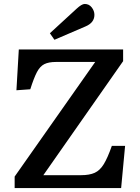

<svg xmlns="http://www.w3.org/2000/svg" viewBox="-20 -950 707 970"><path d="M54 0V-58L461 -637H263Q226 -637 204 -626Q182 -615 166.5 -585.5Q151 -556 133 -499L63 -494L75 -700H602V-641L199 -65H390Q432 -65 458.5 -77Q485 -89 504.5 -121Q524 -153 545 -213H612L592 0ZM255 -749 232 -782 367 -906Q393 -930 408 -930Q430 -930 443.5 -912.5Q457 -895 457 -875Q457 -835 411 -816Z"/></svg>

Font: Literata 12pt Medium
Style: Regular
Weight: 500
Designer: Latin by Veronika Burian and Jose Scaglione. Greek by Irene Vlachou. Cyrillic by Vera Evstafieva.
Foundry: TypeTogether
Version: Version 3.002